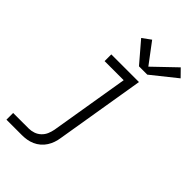

<svg xmlns="http://www.w3.org/2000/svg" viewBox="-287 -861 1173 1173"><g transform="rotate(45 300.0 -274.5)"><path d="M15 215V157H149Q170 157 191 150Q212 143 228.5 127.5Q245 112 253.5 92Q262 72 266 51L351 -462H186V-520H425L329 60Q326 81 319 101.5Q312 122 300 141Q288 160 270.5 175Q253 190 232.5 199Q212 208 191 211.5Q170 215 149 215ZM357 -588 244 -720 299 -760 399 -627 542 -764 589 -716 429 -588Z"/></g></svg>

Font: Iosevka SS04 Lt Ex Obl
Style: Regular
Weight: 300
Width: 7
Italic angle: -9°
Monospace: yes
Designer: Belleve Invis
Foundry: Belleve Invis
Version: Version 19.0.0; ttfautohint (v1.8.4)